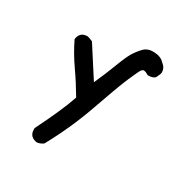

<svg xmlns="http://www.w3.org/2000/svg" viewBox="-136 -553 772 797"><g transform="rotate(30 250.0 -155.0)"><path d="M145 129Q107 124 107 88V82Q169 -42 193 -114Q162 -167 127 -217Q92 -267 66 -321Q71 -358 107 -358Q112 -358 133 -349L225 -206Q249 -259 268.5 -310.5Q288 -362 300.5 -382.5Q313 -403 332 -423Q348 -439 374 -439Q410 -439 427 -421L438 -411Q449 -399 449 -382Q449 -374 438 -353Q427 -343 409 -343H403Q389 -352 381 -352Q375 -352 369.5 -345Q364 -338 342.5 -288.5Q321 -239 279 -118Q237 3 174 117Q160 127 145 129Z"/></g></svg>

Font: Xiaolai SC
Style: Regular
Weight: 400
Designer: Nozomi Seto 瀬戸のぞみ
Version: Version 3.11;December 4, 2020;FontCreator 13.0.0.2613 64-bit